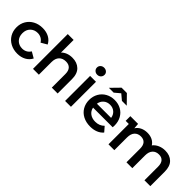

<svg xmlns="http://www.w3.org/2000/svg" viewBox="171 -1831 2898 2898"><g transform="rotate(45 1619.5 -382.5)"><path d="M38 -267Q38 -346 75 -408Q112 -470 177.5 -505Q243 -540 327 -540Q406 -540 465.5 -508Q525 -476 555 -416L459 -360Q436 -397 401.5 -415.5Q367 -434 326 -434Q256 -434 210 -388.5Q164 -343 164 -267Q164 -191 209.5 -145.5Q255 -100 326 -100Q367 -100 401.5 -118.5Q436 -137 459 -174L555 -118Q524 -58 464.5 -25.5Q405 7 327 7Q244 7 178 -28Q112 -63 75 -125.5Q38 -188 38 -267Z M1184 -306V0H1059V-290Q1059 -360 1026 -395.5Q993 -431 932 -431Q863 -431 823 -389.5Q783 -348 783 -270V0H658V-742H783V-472Q814 -505 859.5 -522.5Q905 -540 961 -540Q1062 -540 1123 -481Q1184 -422 1184 -306Z M1343 -534H1468V0H1343ZM1326 -697Q1326 -729 1349 -750.5Q1372 -772 1406 -772Q1440 -772 1463 -751.5Q1486 -731 1486 -700Q1486 -667 1463.5 -644.5Q1441 -622 1406 -622Q1372 -622 1349 -643.5Q1326 -665 1326 -697Z M2132 -227H1713Q1724 -168 1770.5 -133.5Q1817 -99 1886 -99Q1974 -99 2031 -157L2098 -80Q2062 -37 2007 -15Q1952 7 1883 7Q1795 7 1728 -28Q1661 -63 1624.5 -125.5Q1588 -188 1588 -267Q1588 -345 1623.5 -407.5Q1659 -470 1722 -505Q1785 -540 1864 -540Q1942 -540 2003.5 -505.5Q2065 -471 2099.5 -408.5Q2134 -346 2134 -264Q2134 -251 2132 -227ZM1712 -310H2015Q2007 -368 1966 -404Q1925 -440 1864 -440Q1804 -440 1762.5 -404.5Q1721 -369 1712 -310ZM1949 -607 1861 -681 1773 -607H1670L1804 -744H1918L2052 -607Z M3162 -306V0H3037V-290Q3037 -360 3006 -395.5Q2975 -431 2917 -431Q2853 -431 2815.5 -390Q2778 -349 2778 -271V0H2653V-290Q2653 -360 2622 -395.5Q2591 -431 2532 -431Q2469 -431 2431.5 -390Q2394 -349 2394 -271V0H2269V-434H2202V-534H2367L2374 -447Q2402 -492 2451 -516Q2500 -540 2563 -540Q2622 -540 2668.5 -517.5Q2715 -495 2743 -451Q2775 -493 2827.5 -516.5Q2880 -540 2942 -540Q3043 -540 3102.5 -481.5Q3162 -423 3162 -306Z"/></g></svg>

Font: mBank SemiBold
Style: Regular
Weight: 600
Designer: Julieta Ulanovsky
Foundry: Julieta Ulanovsky
Version: Version 7.200